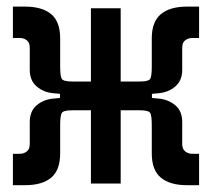

<svg xmlns="http://www.w3.org/2000/svg" viewBox="-20 -542 626 567"><path d="M393.6 -261.7V-301.3Q419.9 -301.3 424.1 -310.1Q428.2 -318.8 428.2 -345.7V-428.7Q428.2 -478 455.1 -500.2Q481.9 -522.5 532.2 -522.5H567.9V-429.7H546.9Q536.1 -429.7 527.1 -423.1Q518.1 -416.5 518.1 -400.9V-335.4Q518.1 -304.2 497.6 -286.6Q477.1 -269 447.3 -266.6ZM18.1 4.9V-87.9H39.1Q50.3 -87.9 59.1 -94.7Q67.9 -101.6 67.9 -116.7V-182.1Q67.9 -213.9 88.4 -231.2Q108.9 -248.5 138.7 -251L192.4 -255.9V-216.3Q166 -216.3 161.9 -207.5Q157.7 -198.7 157.7 -171.9V-88.9Q157.7 -39.6 131.1 -17.3Q104.5 4.9 53.7 4.9ZM157.2 -216.3V-301.3H256.3V-216.3ZM192.4 -261.7 138.7 -266.6Q108.9 -269 88.4 -286.6Q67.9 -304.2 67.9 -335.4V-400.9Q67.9 -416.5 59.1 -423.1Q50.3 -429.7 39.1 -429.7H18.1V-522.5H53.7Q104.5 -522.5 131.1 -500.2Q157.7 -478 157.7 -428.7V-345.7Q157.7 -318.8 161.9 -310.1Q166 -301.3 192.4 -301.3ZM248.5 0V-517.6H336.4V0ZM532.2 4.9Q481.9 4.9 455.1 -17.3Q428.2 -39.6 428.2 -88.9V-171.9Q428.2 -198.7 424.1 -207.5Q419.9 -216.3 393.6 -216.3V-255.9L447.3 -251Q477.1 -248.5 497.6 -231.2Q518.1 -213.9 518.1 -182.1V-116.7Q518.1 -101.6 527.1 -94.7Q536.1 -87.9 546.9 -87.9H567.9V4.9ZM326.7 -216.3V-301.3H428.7V-216.3Z"/></svg>

Font: Cascadia Code
Style: Regular
Weight: 400
Monospace: yes
Designer: Aaron Bell
Foundry: Saja Typeworks
Version: Version 2106.017